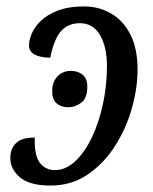

<svg xmlns="http://www.w3.org/2000/svg" viewBox="-20 -566 474 596"><path d="M137 10Q72 10 42 -15.5Q12 -41 12 -75Q12 -104 29.5 -121.5Q47 -139 88 -139Q86 -85 103 -61.5Q120 -38 151 -38Q184 -38 213.5 -65.5Q243 -93 265 -139Q287 -185 299.5 -243Q312 -301 312 -361Q312 -420 290.5 -457Q269 -494 228 -494Q192 -494 170 -470Q148 -446 136 -387Q106 -387 88 -396.5Q70 -406 70 -425Q70 -441 78.5 -461.5Q87 -482 106.5 -501Q126 -520 159 -533Q192 -546 242 -546Q287 -546 325 -524Q363 -502 385 -458.5Q407 -415 407 -350Q407 -293 389.5 -230.5Q372 -168 337.5 -113.5Q303 -59 252.5 -24.5Q202 10 137 10ZM192 -233Q170 -233 156 -245Q142 -257 142 -282Q142 -312 158.5 -329Q175 -346 200 -346Q222 -346 236.5 -334Q251 -322 251 -297Q251 -261 232 -247Q213 -233 192 -233Z"/></svg>

Font: Noto Serif Condensed
Style: Italic
Weight: 400
Width: 3
Italic angle: -12°
Designer: Monotype Design Team
Foundry: Monotype Imaging Inc.
Version: Version 2.014; ttfautohint (v1.8.4.7-5d5b)